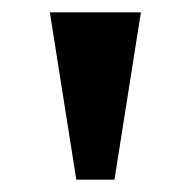

<svg xmlns="http://www.w3.org/2000/svg" viewBox="-20 -734 310 312"><path d="M104 -442 61 -714H209L166 -442Z"/></svg>

Font: Noto Serif Bengali Condensed ExtraBold
Style: Regular
Weight: 800
Width: 3
Designer: Juan Bruce, Universal Thirst, Indian Type Foundry and the Monotype Design Team.
Foundry: Monotype Imaging Inc.
Version: Version 2.003; ttfautohint (v1.8.4.7-5d5b)